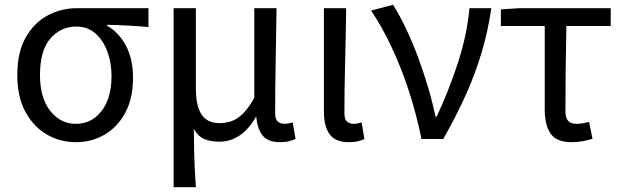

<svg xmlns="http://www.w3.org/2000/svg" viewBox="-20 -577 2584 797"><path d="M294.9 13.2Q229 13.2 173.8 -19Q118.7 -51.3 85.2 -113.3Q51.8 -175.3 51.8 -265.1Q51.8 -360.4 86.9 -421.9Q122.1 -483.4 178.5 -513.2Q234.9 -543 298.8 -543H596.2V-464.8Q550.3 -468.8 510.3 -470.9Q470.2 -473.1 424.8 -474.1V-470.2Q474.6 -441.4 503.4 -386Q532.2 -330.6 532.2 -253.9Q532.2 -169.4 500.5 -109.9Q468.8 -50.3 415 -18.6Q361.3 13.2 294.9 13.2ZM294.9 -63Q360.4 -63 401.6 -116.2Q442.9 -169.4 442.9 -261.2Q442.9 -315.9 425.8 -362.8Q408.7 -409.7 376 -438.2Q343.3 -466.8 296.9 -466.8Q232.4 -466.8 189.2 -417.2Q146 -367.7 146 -265.1Q146 -171.4 188.2 -117.2Q230.5 -63 294.9 -63Z M700.7 200.2V-543H793V-210Q793 -138.7 816.2 -102.3Q839.4 -65.9 892.1 -65.9Q916.5 -65.9 939.9 -73.7Q963.4 -81.5 987.1 -104Q1010.7 -126.5 1035.6 -170.9V-543H1127.9Q1126.5 -432.6 1124.3 -318.4Q1122.1 -204.1 1122.1 -106Q1122.1 -82.5 1132.8 -72.8Q1143.6 -63 1160.6 -63Q1173.8 -63 1194.8 -68.8L1207 0Q1194.3 5.4 1179.4 9.3Q1164.6 13.2 1142.1 13.2Q1095.2 13.2 1072.3 -12Q1049.3 -37.1 1043.9 -91.8H1042Q1012.7 -39.6 973.9 -14.2Q935.1 11.2 891.1 11.2Q856.9 11.2 830.6 1.2Q804.2 -8.8 784.7 -41Q785.2 12.7 785.9 50.5Q786.6 88.4 788.3 122.8Q790 157.2 793 200.2Z M1427.7 13.2Q1372.6 13.2 1348.6 -19.3Q1324.7 -51.8 1324.7 -111.8V-543H1417Q1415.5 -432.6 1412.6 -318.4Q1409.7 -204.1 1409.7 -106Q1409.7 -82.5 1420.2 -72.8Q1430.7 -63 1447.8 -63Q1462.9 -63 1481 -68.8L1492.7 0Q1481.4 5.4 1466.3 9.3Q1451.2 13.2 1427.7 13.2Z M1729.5 0Q1709.5 -99.6 1678.5 -195.6Q1647.5 -291.5 1607.4 -377.4Q1567.4 -463.4 1520.5 -533.2L1611.8 -557.1Q1639.6 -512.7 1666.5 -455.8Q1693.4 -398.9 1716.6 -336.2Q1739.7 -273.4 1758.1 -210.9Q1776.4 -148.4 1787.6 -92.8H1792.5Q1842.3 -198.2 1880.6 -315.4Q1918.9 -432.6 1928.7 -543H2019.5Q2005.9 -448.7 1979.7 -360.6Q1953.6 -272.5 1914.1 -184.1Q1874.5 -95.7 1819.8 0Z M2352.1 13.2Q2291 13.2 2266.1 -21.7Q2241.2 -56.6 2241.2 -122.1V-469.2H2059.1V-538.1L2136.2 -543H2515.1V-469.2H2331.1Q2329.1 -377 2328.1 -287.8Q2327.1 -198.7 2327.1 -116.2Q2327.1 -87.4 2338.4 -75.2Q2349.6 -63 2372.1 -63Q2385.7 -63 2398.7 -65.2Q2411.6 -67.4 2425.3 -70.8L2439.5 -1Q2422.9 4.4 2400.4 8.8Q2377.9 13.2 2352.1 13.2Z"/></svg>

Font: Source Han Sans CN
Style: Regular
Weight: 400
Designer: Ryoko NISHIZUKA  (kana, bopomofo & ideographs); Paul D. Hunt (Latin, Greek & Cyrillic); Sandoll Communications , Soo-you
Foundry: Adobe
Version: Version 2.004;hotconv 1.0.118;makeotfexe 2.5.65603